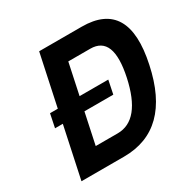

<svg xmlns="http://www.w3.org/2000/svg" viewBox="-151 -816 956 962"><g transform="rotate(-30 327.0 -335.0)"><path d="M441 -670H195L132 -374H87L71 -296H116L53 0H299C479 0 592 -112 639 -335C687 -558 621 -670 441 -670ZM203 -117 241 -296H408L424 -374H258L296 -553H423C512 -553 540 -480 509 -335C478 -191 419 -117 330 -117Z"/></g></svg>

Font: LT Wave Mono Bold
Style: Italic
Weight: 700
Designer: Daniel Lyons
Version: Version 2.5 (Glyphs App)